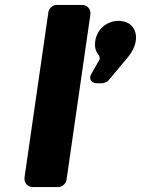

<svg xmlns="http://www.w3.org/2000/svg" viewBox="-20 -762 574 782"><path d="M177 -712 80 -40C77 -18 92 0 114 0H217C233 0 249 -14 251 -30L348 -702C351 -724 336 -742 314 -742H211C195 -742 179 -728 177 -712ZM463 -677C415 -677 375 -643 368 -595C365 -574 368 -554 381 -539C385 -535 388 -523 385 -519L351 -459C341 -442 352 -423 372 -423H397C404 -423 419 -430 423 -436L501 -529C517 -549 529 -570 533 -595C540 -648 507 -677 463 -677Z"/></svg>

Font: Trueno
Style: RoundBdIt
Weight: 700
Designer: Julieta Ulanovsky, Jasper
Foundry: Julieta Ulanovsky, Cannot Into Space Fonts
Version: Version 3.001